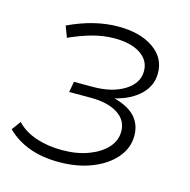

<svg xmlns="http://www.w3.org/2000/svg" viewBox="-88 -610 691 698"><g transform="rotate(15 257.0 -261.0)"><path d="M192 5Q68 5 -4 -66L21 -100Q49 -70 93.5 -55Q138 -40 192 -40Q247 -40 290 -56Q333 -72 358 -99Q383 -126 383 -161Q383 -203 346 -227Q309 -251 244 -251H163L170 -291H240Q314 -291 360 -320Q406 -349 406 -394Q406 -435 370 -458.5Q334 -482 273 -482Q231 -482 189.5 -470.5Q148 -459 104 -439L88 -481Q185 -527 275 -527Q357 -527 407 -492.5Q457 -458 457 -400Q457 -353 422.5 -319.5Q388 -286 328 -271Q433 -244 433 -158Q433 -112 401.5 -75Q370 -38 315.5 -16.5Q261 5 192 5Z"/></g></svg>

Font: Montserrat Light
Style: Italic
Weight: 300
Italic angle: -11.3°
Designer: Julieta Ulanovsky
Foundry: Julieta Ulanovsky
Version: Version 9.000; ttfautohint (v1.8.4.7-5d5b)